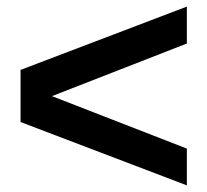

<svg xmlns="http://www.w3.org/2000/svg" viewBox="-20 -620 624 579"><path d="M42 -252V-409.2L543.5 -600.1V-488.8L136.7 -330.1L543.5 -171.9V-61Z"/></svg>

Font: Arial
Style: Bold
Weight: 700
Designer: Steve Matteson
Foundry: Ascender Corporation
Version: Version 2.00.3